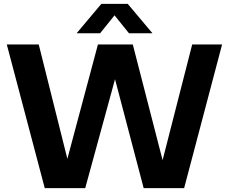

<svg xmlns="http://www.w3.org/2000/svg" viewBox="-20 -969 1180 989"><path d="M210.5 0 15 -740H179.5L327 -151L484.5 -740H664L817.5 -144L970 -740H1124L928.5 0H720L572.5 -561L419 0ZM374.5 -797.5 502 -949H638L765.5 -797.5H644.5L570 -890L495.5 -797.5Z"/></svg>

Font: Encode Sans
Style: Bold
Weight: 700
Designer: Multiple Designers
Foundry: Impallari Type
Version: Version 3.002; ttfautohint (v1.8.3) -l 8 -r 50 -G 200 -x 14 